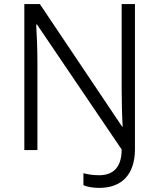

<svg xmlns="http://www.w3.org/2000/svg" viewBox="-20 -734 779 939"><path d="M465 185C574 185 640 121 640 -5V-714H575V-298C575 -234 577 -160 580 -115H577L175 -714H99V0H163V-425C163 -492 160 -568 157 -614H161L575 -3C575 91 527 123 465 123C436 123 409 119 388 113V172C405 179 433 185 465 185Z"/></svg>

Font: Noto Sans Thaana Light
Style: Regular
Weight: 300
Designer: David Williams
Foundry: Google Inc.
Version: Version 3.001